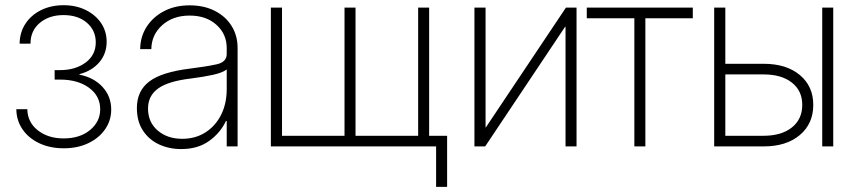

<svg xmlns="http://www.w3.org/2000/svg" viewBox="-20 -565 3300 741"><path d="M226.1 7.3Q172.9 7.3 131.6 -12.2Q90.3 -31.7 66.9 -65.9Q43.5 -100.1 43 -143.6H85.4Q86.4 -92.8 126.2 -61.8Q166 -30.8 225.6 -30.8Q288.6 -30.8 327.6 -63.2Q366.7 -95.7 366.7 -143.1Q366.7 -194.8 323.5 -226.3Q280.3 -257.8 211.9 -257.8H190.9V-294.4H211.9Q271 -294.4 310.3 -323.5Q349.6 -352.5 349.6 -401.4Q349.6 -447.8 315.2 -477.3Q280.8 -506.8 225.1 -506.8Q169.9 -506.8 133.8 -476.8Q97.7 -446.8 97.7 -396.5H55.7Q56.2 -439.9 78.1 -473.4Q100.1 -506.8 138.4 -525.9Q176.8 -544.9 225.6 -544.9Q273.9 -544.9 311.5 -526.1Q349.1 -507.3 370.4 -475.6Q391.6 -443.8 391.6 -403.8Q391.6 -357.9 363.3 -324.7Q335 -291.5 286.6 -278.8V-276.9Q342.8 -265.6 376 -229.2Q409.2 -192.9 409.2 -142.1Q409.2 -100.1 385.7 -66.2Q362.3 -32.2 321 -12.5Q279.8 7.3 226.1 7.3Z M679.2 10.3Q632.3 10.3 593.5 -7.8Q554.7 -25.9 531.5 -61.3Q508.3 -96.7 508.3 -147.9Q508.3 -214.4 556.4 -250.7Q604.5 -287.1 713.9 -300.3Q776.4 -308.1 815.7 -316.7Q855 -325.2 855 -356.4V-379.4Q855 -433.6 815.4 -469.2Q775.9 -504.9 711.9 -504.9Q647.5 -504.9 606.2 -468Q564.9 -431.2 564 -375.5H521Q521.5 -423.8 546.1 -461.9Q570.8 -500 613.5 -522.2Q656.2 -544.4 711.9 -544.4Q767.1 -544.4 808.8 -523.2Q850.6 -502 873.8 -464.8Q897 -427.7 897 -379.4V0H855V-98.1H852.1Q830.6 -52.2 787.1 -21Q743.7 10.3 679.2 10.3ZM683.1 -29.3Q734.4 -29.3 773.2 -54.2Q812 -79.1 833.5 -122.3Q855 -165.5 855 -220.7V-296.9Q838.4 -284.2 801.5 -276.1Q764.6 -268.1 718.3 -262.2Q630.4 -252 590.8 -223.9Q551.3 -195.8 551.3 -146Q551.3 -93.3 588.6 -61.3Q626 -29.3 683.1 -29.3Z M1025.4 -535.6H1068.4V-41H1309.6V-535.6H1352.1V-41H1593.8V-535.6H1636.2V0H1025.4ZM1663.1 156.2V0H1615.7V-41H1705.6V156.2Z M2205.1 0H2162.6V-461.9H2161.1L1852.5 0H1811V-535.6H1854V-73.2H1855L2164.1 -535.6H2205.1Z M2428.2 0V-494.6H2244.6V-535.6H2653.8V-494.6H2470.7V0Z M2779.3 -318.8H2927.7Q3014.6 -318.8 3066.7 -275.6Q3118.7 -232.4 3118.7 -160.2Q3118.7 -87.4 3066.7 -43.7Q3014.6 0 2927.7 0H2736.3V-535.6H2779.3ZM2779.3 -277.8V-41H2926.8Q2996.1 -41 3036.1 -73Q3076.2 -105 3076.2 -160.2Q3076.2 -214.8 3036.1 -246.3Q2996.1 -277.8 2926.8 -277.8ZM3153.3 0V-535.6H3195.8V0Z"/></svg>

Font: Inter Display Extra Light
Style: Regular
Weight: 200
Designer: Rasmus Andersson
Foundry: rsms
Version: Version 4.000;git-4fc901f